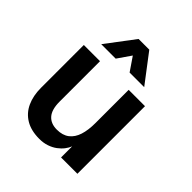

<svg xmlns="http://www.w3.org/2000/svg" viewBox="-202 -867 1014 1014"><g transform="rotate(45 305.0 -360.0)"><path d="M526 -505V0H404V-83Q398 -67 385 -50Q372 -33 353 -19Q334 -5 309 3.5Q284 12 253 12Q192 12 151 -12.5Q110 -37 89.5 -81.5Q69 -126 69 -186V-505H190V-203Q190 -144 214.5 -116Q239 -88 284 -88Q327 -88 353.5 -108.5Q380 -129 392 -166.5Q404 -204 404 -256V-505ZM131 -573 251 -732H331L452 -573H343L259 -696H324L239 -573Z"/></g></svg>

Font: Inclusive Sans SemiBold
Style: Regular
Weight: 600
Designer: Olivia King
Foundry: Olivia King
Version: Version 2.004